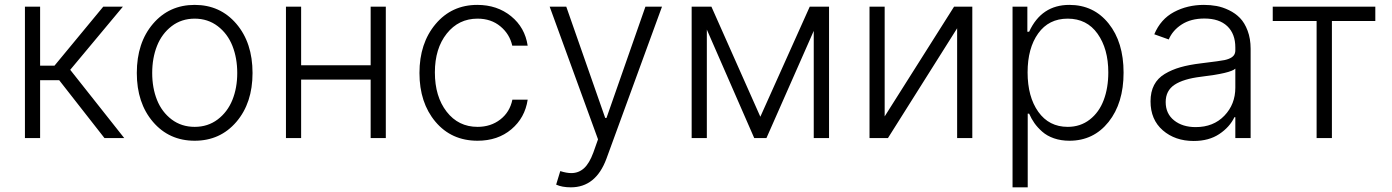

<svg xmlns="http://www.w3.org/2000/svg" viewBox="-20 -573 5779 797"><path d="M83.5 0V-545.4H146.5V-300.3H206.1L408.7 -545.4H490.2L271.5 -283.2L495.6 0H413.6L225.6 -240.2H146.5V0Z M547.9 -270Q547.9 -395.5 615 -474.1Q682.1 -552.7 788.1 -552.7Q894 -552.7 961.2 -474.1Q1028.3 -395.5 1028.3 -270Q1028.3 -145.5 961.2 -67.1Q894 11.2 788.1 11.2Q682.1 11.2 615 -67.1Q547.9 -145.5 547.9 -270ZM692.6 -77.1Q733.4 -46.4 788.1 -46.4Q842.8 -46.4 883.5 -77.1Q924.3 -107.9 944.6 -158Q964.8 -208 964.8 -270Q964.8 -332 944.8 -382.6Q924.8 -433.1 883.8 -464.4Q842.8 -495.6 788.1 -495.6Q733.4 -495.6 692.6 -464.4Q651.9 -433.1 631.8 -382.6Q611.8 -332 611.8 -270Q611.8 -208 631.8 -158Q651.9 -107.9 692.6 -77.1Z M1230 -545.4V-302.2H1518.6V-545.4H1581.5V0H1518.6V-242.7H1230V0H1167V-545.4Z M1962.4 11.2Q1854 11.2 1787.6 -67.6Q1721.2 -146.5 1721.2 -270Q1721.2 -393.6 1788.1 -473.1Q1855 -552.7 1961.4 -552.7Q2043.5 -552.7 2101.3 -505.9Q2159.2 -459 2170.4 -383.3H2106.4Q2095.7 -431.6 2057.1 -463.6Q2018.6 -495.6 1962.4 -495.6Q1883.8 -495.6 1834.5 -433.6Q1785.2 -371.6 1785.2 -272.5Q1785.2 -172.4 1834 -109.4Q1882.8 -46.4 1962.4 -46.4Q2017.1 -46.4 2056.6 -76.9Q2096.2 -107.4 2106.9 -159.2H2170.4Q2159.2 -84 2102.8 -36.4Q2046.4 11.2 1962.4 11.2Z M2349.6 204.6Q2313 204.6 2288.6 193.4L2305.7 137.2Q2331.5 145.5 2351.6 145.5Q2381.8 145.5 2404.1 125.5Q2426.3 105.5 2442.9 60.5L2462.4 5.4L2261.7 -545.4H2330.6L2492.2 -83.5H2497.6L2659.2 -545.4H2728L2497.1 86.4Q2453.1 204.6 2349.6 204.6Z M3136.2 -88.4 3341.3 -545.4H3421.4V0H3357.9V-444.8L3161.6 0H3110.8L2914.1 -450.2V0H2851.1V-545.4H2933.1Z M3652.3 -89.8 3940.4 -545.4H4016.1V0H3953.1V-455.6L3666 0H3589.4V-545.4H3652.3Z M4183.1 204.6V-545.4H4244.6V-441.4H4252Q4303.2 -552.7 4418.9 -552.7Q4520 -552.7 4582 -475.3Q4644 -397.9 4644 -271.5Q4644 -145 4581.8 -66.9Q4519.5 11.2 4419.4 11.2Q4384.3 11.2 4355.2 1.2Q4326.2 -8.8 4306.4 -26.4Q4286.6 -43.9 4273.9 -62Q4261.2 -80.1 4252 -101.1H4246.1V204.6ZM4245.6 -272.5Q4245.6 -171.4 4290 -108.9Q4334.5 -46.4 4412.1 -46.4Q4464.8 -46.4 4503.7 -76.7Q4542.5 -106.9 4561.5 -157.5Q4580.6 -208 4580.6 -272.5Q4580.6 -370.1 4536.1 -432.9Q4491.7 -495.6 4412.1 -495.6Q4333.5 -495.6 4289.6 -434.3Q4245.6 -373 4245.6 -272.5Z M4935.1 12.2Q4857.9 12.2 4806.9 -32Q4755.9 -76.2 4755.9 -152.3Q4755.9 -191.9 4770.8 -220.2Q4785.6 -248.5 4814.9 -266.1Q4844.2 -283.7 4880.1 -293.9Q4916 -304.2 4965.3 -310.1Q5049.3 -320.3 5063.5 -323.7Q5101.1 -332 5106.4 -353Q5107.9 -357.9 5107.9 -363.3V-376Q5107.9 -432.6 5074.5 -464.4Q5041 -496.1 4979.5 -496.1Q4923.8 -496.1 4885.7 -471.7Q4847.7 -447.3 4831.5 -409.2L4771.5 -430.7Q4797.9 -493.7 4853.5 -523.2Q4909.2 -552.7 4977.5 -552.7Q5004.9 -552.7 5030 -548.1Q5055.2 -543.5 5081.5 -530.8Q5107.9 -518.1 5127.2 -498.3Q5146.5 -478.5 5158.9 -445.6Q5171.4 -412.6 5171.4 -370.6V0H5107.9V-86.4H5104Q5084.5 -45.4 5041.3 -16.6Q4998 12.2 4935.1 12.2ZM4943.4 -45.4Q5017.1 -45.4 5062.5 -92.8Q5107.9 -140.1 5107.9 -209V-288.1Q5088.4 -269 4965.3 -254.4Q4892.6 -245.6 4855.7 -221.2Q4818.8 -196.8 4818.8 -149.4Q4818.8 -101.1 4853.8 -73.2Q4888.7 -45.4 4943.4 -45.4Z M5263.2 -485.8V-545.4H5689V-485.8H5508.8V0H5445.3V-485.8Z"/></svg>

Font: Interop Light
Style: Regular
Weight: 300
Designer: Rasmus Andersson, Google, Jang Haemin
Foundry: jhaemin
Version: Version 1.007